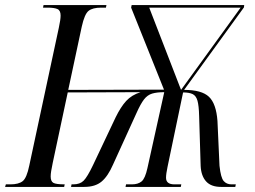

<svg xmlns="http://www.w3.org/2000/svg" viewBox="-41 -734 1001 754"><path d="M-21 0 -18 -10H0Q32 -10 48 -22.5Q64 -35 74 -84L190 -625Q197 -657 197 -673Q197 -693 184.5 -698.5Q172 -704 146 -704H128L130 -714H377L375 -704H356Q323 -704 307 -691.5Q291 -679 280 -629L227 -381L603 -382L474 -704L476 -714H918L917 -705L682 -381Q751 -381 779.5 -354Q808 -327 813 -259L821 -83Q826 -36 837.5 -23Q849 -10 868 -10H885L883 0H827Q788 0 768.5 -21.5Q749 -43 747 -82L741 -279Q740 -319 734.5 -338.5Q729 -358 715.5 -364.5Q702 -371 678 -371L617 -79Q611 -51 611 -36Q611 -10 644 -10H671L669 0H452L454 -10H477Q501 -10 515 -21.5Q529 -33 538 -74L604 -372Q575 -372 556.5 -366.5Q538 -361 524.5 -343.5Q511 -326 495 -290L403 -88Q383 -42 358 -21Q333 0 290 0H238L240 -10H247Q273 -10 287.5 -24.5Q302 -39 324 -85L413 -273Q433 -314 454.5 -337.5Q476 -361 511 -372L225 -371L166 -94Q162 -75 160 -62.5Q158 -50 158 -41Q158 -22 168.5 -16Q179 -10 213 -10L211 0ZM670 -381 904 -704H545Z"/></svg>

Font: Noto Serif Display ExtraCondensed
Style: Italic
Weight: 400
Width: 2
Italic angle: -12°
Designer: Monotype Design Team
Foundry: Monotype Imaging Inc.
Version: Version 2.009